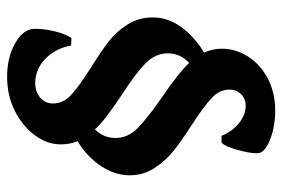

<svg xmlns="http://www.w3.org/2000/svg" viewBox="-147 -547 794 540"><g transform="rotate(90 250.0 -277.0)"><path d="M377 -98Q386 -77 386 -53Q387 -15 361.5 20.5Q336 56 292.5 78Q249 100 196 100Q141 100 101 77Q61 54 61 22Q61 -6 68.5 -35.5Q76 -65 87 -81L108 -80Q116 -36 145.5 -7.5Q175 21 214 21Q238 21 254.5 7Q271 -7 271 -29Q271 -58 246.5 -80.5Q222 -103 171 -135Q125 -164 97 -185.5Q69 -207 49 -238.5Q29 -270 29 -310Q29 -352 56 -389.5Q83 -427 128 -454Q117 -478 117 -503Q117 -544 140 -579Q163 -614 202.5 -634Q242 -654 290 -654Q337 -654 374 -639Q411 -624 411 -604Q411 -580 401 -545.5Q391 -511 381 -503H362Q350 -533 326.5 -552Q303 -571 277 -571Q258 -571 245 -558Q232 -545 232 -525Q232 -497 256.5 -474.5Q281 -452 332 -419Q377 -390 405 -367.5Q433 -345 453 -314Q473 -283 473 -245Q473 -203 447 -164Q421 -125 377 -98ZM246 -223Q280 -200 303 -183Q326 -166 344 -147Q368 -171 368 -205Q368 -240 340 -267.5Q312 -295 253 -336Q185 -382 157 -412Q130 -387 130 -352Q130 -317 158.5 -289Q187 -261 246 -223Z"/></g></svg>

Font: Alegreya
Style: Bold
Weight: 700
Designer: Juan Pablo del Peral
Foundry: Huerta Tipografica
Version: Version 2.008; ttfautohint (v1.8)